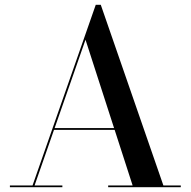

<svg xmlns="http://www.w3.org/2000/svg" viewBox="-20 -785 799 805"><path d="M204 -240.5V-248H516V-240.5ZM402.5 -765 665 -7.5H738V0H433.5V-7.5H536L338.5 -618.5L125 -7.5H241.5V0H21.5V-7.5H116.5L381.5 -765Z"/></svg>

Font: BodoniModa_28ptMedium
Style: Regular
Weight: 500
Designer: Owen Earl
Foundry: indestructible type
Version: Version 2.004